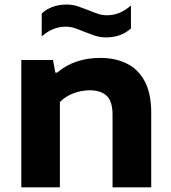

<svg xmlns="http://www.w3.org/2000/svg" viewBox="-20 -804 734 824"><path d="M71.5 0V-546.5H207.5L217.5 -492.5H225.5Q299.5 -555.5 411 -555.5Q475 -555.5 524.2 -531.2Q573.5 -507 601.2 -455Q629 -403 629 -319.5V0H463V-311Q463 -370 437.5 -393.2Q412 -416.5 365 -416.5Q331 -416.5 296.5 -404Q262 -391.5 237 -366V0ZM435 -643.5Q409.5 -643.5 386.5 -651.2Q363.5 -659 342 -667.5Q322 -676 302.2 -682.8Q282.5 -689.5 262 -689.5Q206 -689.5 159 -647.5V-746Q201 -784.5 266 -784.5Q291.5 -784.5 314.5 -776.8Q337.5 -769 359 -760.5Q379 -752 398.8 -745.2Q418.5 -738.5 439 -738.5Q495 -738.5 542 -780.5V-682Q500 -643.5 435 -643.5Z"/></svg>

Font: Encode Sans Expanded
Style: Bold
Weight: 700
Width: 7
Designer: Multiple Designers
Foundry: Impallari Type
Version: Version 3.000; ttfautohint (v1.8.3) -l 8 -r 50 -G 200 -x 14 